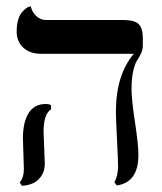

<svg xmlns="http://www.w3.org/2000/svg" viewBox="-20 -580 518 613"><path d="M119.1 -159.2Q119.1 -149.4 121.1 -108.4Q123 -67.4 123 -58.1Q123 -27.8 104.2 -8.3Q85.4 11.2 49.8 13.2L43 2Q56.2 -12.7 56.2 -41Q56.2 -49.8 54.7 -89.1Q53.2 -128.4 53.2 -138.2Q53.2 -190.4 71.5 -219.2Q89.8 -248 126 -248Q136.7 -248 143.1 -244.1V-231Q119.1 -216.3 119.1 -159.2ZM399.9 -295.9Q399.9 -262.7 410.9 -190.4Q421.9 -118.2 421.9 -85Q421.9 2 353 12.2L345.2 2Q356.9 -19.5 356.9 -48.8Q356.9 -69.8 353.5 -136Q350.1 -202.1 350.1 -223.1Q350.1 -340.8 407.2 -408.2H111.8Q75.2 -408.2 54.2 -428Q33.2 -447.8 33.2 -479Q33.2 -500 37.8 -515.9Q42.5 -531.7 49.1 -539.8Q55.7 -547.9 62.3 -552.7Q68.8 -557.6 73.2 -558.6L78.1 -560.1Q82 -542 95.5 -529.1Q108.9 -516.1 127 -516.1H373Q410.6 -516.1 423.3 -502.4Q436 -488.8 436 -458V-434.1Q436 -421.4 430.4 -409.4Q424.8 -397.5 418 -387.7Q411.1 -377.9 405.5 -354Q399.9 -330.1 399.9 -295.9Z"/></svg>

Font: Linux Libertine G
Style: Regular
Weight: 400
Designer: Philipp H. Poll
Foundry: Philipp H. Poll
Version: Version 4.7.5